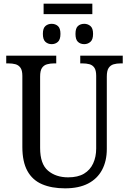

<svg xmlns="http://www.w3.org/2000/svg" viewBox="-20 -1018 704 1048"><path d="M218 -941V-998H484V-941ZM262 -777Q242 -777 228 -789.5Q214 -802 214 -833Q214 -864 228 -876Q242 -888 262 -888Q282 -888 296 -876Q310 -864 310 -833Q310 -802 296 -789.5Q282 -777 262 -777ZM440 -777Q419 -777 405.5 -789.5Q392 -802 392 -833Q392 -864 405.5 -876Q419 -888 440 -888Q459 -888 473.5 -876Q488 -864 488 -833Q488 -802 473.5 -789.5Q459 -777 440 -777ZM335 10Q262 10 209.5 -12.5Q157 -35 129.5 -85Q102 -135 102 -216V-604Q102 -634 91.5 -648.5Q81 -663 64 -667.5Q47 -672 26 -672H14V-714H287V-672H275Q254 -672 236.5 -667Q219 -662 209 -647Q199 -632 199 -600V-210Q199 -123 242 -86.5Q285 -50 352 -50Q405 -50 438.5 -70Q472 -90 488.5 -126Q505 -162 505 -207V-604Q505 -634 495 -648.5Q485 -663 468 -667.5Q451 -672 430 -672H418V-714H650V-672H638Q617 -672 600 -667Q583 -662 573 -647Q563 -632 563 -600V-205Q563 -139 537 -90.5Q511 -42 460.5 -16Q410 10 335 10Z"/></svg>

Font: Noto Serif SemiCondensed
Style: Regular
Weight: 400
Width: 4
Designer: Monotype Design Team
Foundry: Monotype Imaging Inc.
Version: Version 2.013